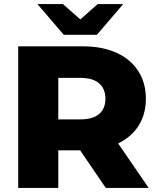

<svg xmlns="http://www.w3.org/2000/svg" viewBox="-20 -929 780 949"><path d="M376 -186H268V0H70V-700H390Q485 -700 555 -668.5Q625 -637 663 -578.5Q701 -520 701 -441Q701 -365 665.5 -308.5Q630 -252 564 -220L715 0H503ZM378 -544H268V-339H378Q439 -339 470 -365.5Q501 -392 501 -441Q501 -490 470 -517Q439 -544 378 -544ZM589 -909 459 -757H295L165 -909H291L377 -833L463 -909Z"/></svg>

Font: Montserrat Alternates ExtraBold
Style: Regular
Weight: 800
Designer: Julieta Ulanovsky
Foundry: Julieta Ulanovsky
Version: Version 7.200